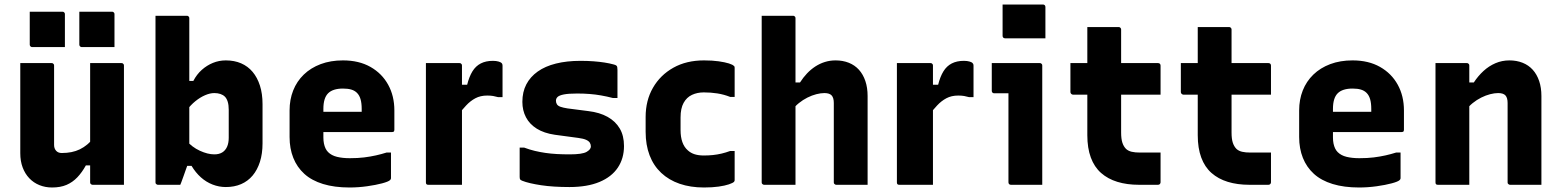

<svg xmlns="http://www.w3.org/2000/svg" viewBox="-20 -820 6920 852"><path d="M209 -540Q213 -540 215 -538.5Q217 -537 218.5 -535Q220 -533 220 -529Q220 -485 220 -438.5Q220 -392 220 -346.5Q220 -301 220 -258Q220 -215 220 -177Q220 -161 229 -151Q238 -141 254 -141Q277 -141 297 -145Q317 -149 334.5 -157.5Q352 -166 368 -179.5Q384 -193 397 -212V-86H361Q344 -55 323 -33Q302 -11 275 0.5Q248 12 211 12Q181 12 155 1.5Q129 -9 110 -29Q91 -49 80.5 -77Q70 -105 70 -140Q70 -185 70 -230Q70 -275 70 -320Q70 -365 70 -410Q70 -442 70 -475Q70 -508 70 -540Q105 -540 140 -540Q175 -540 209 -540ZM519 -540Q523 -540 525 -538.5Q527 -537 528.5 -535Q530 -533 530 -529Q530 -457 530 -385.5Q530 -314 530 -242Q530 -170 530 -98Q530 -80 530 -63Q530 -46 530 -30Q530 -14 530 0Q505 0 481 0Q457 0 434.5 0Q412 0 391 0Q388 0 385.5 -1.5Q383 -3 381.5 -5Q380 -7 380 -11Q380 -99 380 -187.5Q380 -276 380 -364Q380 -452 380 -540Q405 -540 427.5 -540Q450 -540 473 -540Q496 -540 519 -540ZM112 -768Q148 -768 184.5 -768Q221 -768 257 -768Q261 -768 263 -766.5Q265 -765 266.5 -763Q268 -761 268 -757V-611Q232 -611 195.5 -611Q159 -611 123 -611Q120 -611 117.5 -612.5Q115 -614 113.5 -616.5Q112 -619 112 -622ZM332 -768Q368 -768 404.5 -768Q441 -768 477 -768Q481 -768 483 -766.5Q485 -765 486.5 -763Q488 -761 488 -757V-611Q452 -611 415.5 -611Q379 -611 343 -611Q340 -611 337.5 -612.5Q335 -614 333.5 -616.5Q332 -619 332 -622Z M780 0Q769 0 750 0Q731 0 711.5 0Q692 0 681 0Q678 0 675.5 -1.5Q673 -3 671.5 -5Q670 -7 670 -11Q670 -85 670 -159Q670 -233 670 -307Q670 -381 670 -455Q670 -529 670 -603Q670 -640 670 -676.5Q670 -713 670 -750Q688 -750 705 -750Q722 -750 739.5 -750Q757 -750 774 -750Q791 -750 809 -750Q813 -750 815 -748.5Q817 -747 818.5 -745Q820 -743 820 -739Q820 -659 820 -580.5Q820 -502 820 -424.5Q820 -347 820 -268.5Q820 -190 820 -110Q820 -110 816 -98.5Q812 -87 806 -71Q800 -55 794.5 -38.5Q789 -22 784.5 -11Q780 0 780 0ZM786 -84 805 -198Q832 -167 867 -151Q902 -135 931 -135Q952 -135 966 -143.5Q980 -152 987.5 -168.5Q995 -185 995 -209V-333Q995 -354 990.5 -368.5Q986 -383 978 -391Q970 -399 958 -403Q946 -407 931 -407Q912 -407 890 -397.5Q868 -388 847 -371Q826 -354 809 -331V-461H838Q853 -490 875.5 -510Q898 -530 925 -541Q952 -552 982 -552Q1020 -552 1050 -539Q1080 -526 1101 -501Q1122 -476 1133.5 -440Q1145 -404 1145 -358V-184Q1145 -138 1133.5 -102Q1122 -66 1101 -41Q1080 -16 1050 -3Q1020 10 982 10Q952 10 923.5 -1Q895 -12 871.5 -33Q848 -54 830 -84Z M1502 -552Q1573 -552 1624 -523Q1675 -494 1702.5 -444Q1730 -394 1730 -330V-244Q1730 -241 1729 -238.5Q1728 -236 1725.5 -235Q1723 -234 1720 -234H1500Q1483 -234 1465 -234Q1447 -234 1430 -234H1385V-324H1585Q1585 -328 1585 -330.5Q1585 -333 1585 -337Q1585 -362 1580 -379.5Q1575 -397 1564 -408Q1554 -418 1539 -422.5Q1524 -427 1502 -427Q1457 -427 1436 -406Q1415 -385 1415 -337V-210Q1415 -195 1417.5 -183Q1420 -171 1424.5 -161.5Q1429 -152 1436 -145Q1451 -130 1475.5 -124Q1500 -118 1532 -118Q1568 -118 1596 -121.5Q1624 -125 1648.5 -130.5Q1673 -136 1695 -143H1715Q1715 -115 1715 -86.5Q1715 -58 1715 -29Q1715 -27 1714 -25Q1713 -23 1711 -21Q1704 -14 1676 -6.5Q1648 1 1609 6.5Q1570 12 1531 12Q1464 12 1413.5 -3.5Q1363 -19 1330.5 -48.5Q1298 -78 1281.5 -119.5Q1265 -161 1265 -212V-330Q1265 -378 1281 -418.5Q1297 -459 1328 -489Q1359 -519 1403 -535.5Q1447 -552 1502 -552Z M2010 -444H2053Q2062 -480 2076.5 -503.5Q2091 -527 2113.5 -538.5Q2136 -550 2167 -550Q2182 -550 2192 -547Q2202 -544 2205 -541Q2208 -538 2209 -535.5Q2210 -533 2210 -529Q2210 -511 2210 -493.5Q2210 -476 2210 -459Q2210 -442 2210 -424.5Q2210 -407 2210 -389H2190Q2180 -392 2168.5 -394Q2157 -396 2142 -396Q2112 -396 2089.5 -384Q2067 -372 2048.5 -352Q2030 -332 2010 -307ZM2030 0Q2005 0 1980 0Q1955 0 1930.5 0Q1906 0 1881 0Q1878 0 1876 -0.5Q1874 -1 1872.5 -2.5Q1871 -4 1870.5 -6Q1870 -8 1870 -11Q1870 -54 1870 -97Q1870 -140 1870 -183.5Q1870 -227 1870 -270Q1870 -313 1870 -356Q1870 -399 1870 -442Q1870 -469 1870 -494Q1870 -519 1870 -540Q1898 -540 1923.5 -540Q1949 -540 1973 -540Q1997 -540 2019 -540Q2023 -540 2025 -538.5Q2027 -537 2028.5 -535Q2030 -533 2030 -529Q2030 -476 2030 -423Q2030 -370 2030 -317.5Q2030 -265 2030 -212Q2030 -159 2030 -106Q2030 -53 2030 0Z M2508 -135Q2564 -135 2583 -146Q2602 -157 2602 -170Q2602 -179 2597.5 -186.5Q2593 -194 2581 -199.5Q2569 -205 2546 -208L2442 -222Q2394 -229 2362 -249Q2330 -269 2314 -299.5Q2298 -330 2298 -368Q2298 -412 2315.5 -445.5Q2333 -479 2366 -502.5Q2399 -526 2447 -538Q2495 -550 2556 -550Q2587 -550 2613.5 -548Q2640 -546 2662.5 -542.5Q2685 -539 2703 -534Q2711 -532 2714.5 -529.5Q2718 -527 2719 -522.5Q2720 -518 2720 -510Q2720 -486 2720 -450.5Q2720 -415 2720 -385H2700Q2673 -392 2647.5 -396.5Q2622 -401 2596 -403Q2570 -405 2541 -405Q2503 -405 2482.5 -401Q2462 -397 2454.5 -390Q2447 -383 2447 -373Q2447 -364 2451.5 -357Q2456 -350 2467.5 -346Q2479 -342 2498 -339L2591 -327Q2641 -321 2676 -301.5Q2711 -282 2730 -250Q2749 -218 2749 -172Q2749 -117 2721.5 -76Q2694 -35 2640 -12.5Q2586 10 2507 10Q2471 10 2439.5 8Q2408 6 2381.5 2Q2355 -2 2333.5 -7Q2312 -12 2297 -18Q2290 -21 2288 -24Q2286 -27 2286 -36Q2286 -61 2286 -96.5Q2286 -132 2286 -165H2306Q2330 -156 2353 -150.5Q2376 -145 2400 -141.5Q2424 -138 2450.5 -136.5Q2477 -135 2508 -135Z M3104 -552Q3141 -552 3169 -548Q3197 -544 3214.5 -538.5Q3232 -533 3237 -527Q3239 -526 3239.5 -523.5Q3240 -521 3240 -519Q3240 -487 3240 -454.5Q3240 -422 3240 -390H3220Q3192 -401 3163 -405.5Q3134 -410 3103 -410Q3074 -410 3050.5 -399Q3027 -388 3013.5 -363.5Q3000 -339 3000 -299V-243Q3000 -212 3008 -189.5Q3016 -167 3032 -153Q3045 -141 3062.5 -135.5Q3080 -130 3103 -130Q3124 -130 3143.5 -132Q3163 -134 3182 -138.5Q3201 -143 3220 -150H3240Q3240 -118 3240 -85.5Q3240 -53 3240 -21Q3240 -19 3239.5 -17Q3239 -15 3237 -13Q3232 -8 3214.5 -2Q3197 4 3169 8Q3141 12 3104 12Q3044 12 2996 -4.5Q2948 -21 2914 -53Q2880 -85 2862.5 -131Q2845 -177 2845 -235V-301Q2845 -374 2877.5 -430.5Q2910 -487 2968 -519.5Q3026 -552 3104 -552Z M3371 0Q3368 0 3365.5 -1.5Q3363 -3 3361.5 -5Q3360 -7 3360 -11Q3360 -91 3360 -171Q3360 -251 3360 -331.5Q3360 -412 3360 -492Q3360 -572 3360 -652Q3360 -679 3360 -704Q3360 -729 3360 -750Q3388 -750 3411 -750Q3434 -750 3455.5 -750Q3477 -750 3499 -750Q3503 -750 3505 -748.5Q3507 -747 3508.5 -745Q3510 -743 3510 -739Q3510 -647 3510 -554.5Q3510 -462 3510 -369.5Q3510 -277 3510 -184.5Q3510 -92 3510 0Q3485 0 3463 0Q3441 0 3418.5 0Q3396 0 3371 0ZM3493 -328V-454H3530Q3544 -476 3561 -494Q3578 -512 3598 -525Q3618 -538 3640.5 -545Q3663 -552 3688 -552Q3720 -552 3746.5 -541.5Q3773 -531 3791.5 -510.5Q3810 -490 3820 -460.5Q3830 -431 3830 -394Q3830 -346 3830 -297Q3830 -248 3830 -198.5Q3830 -149 3830 -99Q3830 -74 3830 -49.5Q3830 -25 3830 0Q3793 0 3761 0Q3729 0 3691 0Q3688 0 3685.5 -1.5Q3683 -3 3681.5 -5Q3680 -7 3680 -11Q3680 -70 3680 -128.5Q3680 -187 3680 -246Q3680 -305 3680 -363Q3680 -386 3670.5 -396.5Q3661 -407 3638 -407Q3622 -407 3602.5 -402Q3583 -397 3563 -387Q3543 -377 3525 -362.5Q3507 -348 3493 -328Z M4100 -444H4143Q4152 -480 4166.5 -503.5Q4181 -527 4203.5 -538.5Q4226 -550 4257 -550Q4272 -550 4282 -547Q4292 -544 4295 -541Q4298 -538 4299 -535.5Q4300 -533 4300 -529Q4300 -511 4300 -493.5Q4300 -476 4300 -459Q4300 -442 4300 -424.5Q4300 -407 4300 -389H4280Q4270 -392 4258.5 -394Q4247 -396 4232 -396Q4202 -396 4179.5 -384Q4157 -372 4138.5 -352Q4120 -332 4100 -307ZM4120 0Q4095 0 4070 0Q4045 0 4020.5 0Q3996 0 3971 0Q3968 0 3966 -0.5Q3964 -1 3962.5 -2.5Q3961 -4 3960.5 -6Q3960 -8 3960 -11Q3960 -54 3960 -97Q3960 -140 3960 -183.5Q3960 -227 3960 -270Q3960 -313 3960 -356Q3960 -399 3960 -442Q3960 -469 3960 -494Q3960 -519 3960 -540Q3988 -540 4013.5 -540Q4039 -540 4063 -540Q4087 -540 4109 -540Q4113 -540 4115 -538.5Q4117 -537 4118.5 -535Q4120 -533 4120 -529Q4120 -476 4120 -423Q4120 -370 4120 -317.5Q4120 -265 4120 -212Q4120 -159 4120 -106Q4120 -53 4120 0Z M4455 -11Q4455 -35 4455 -74.5Q4455 -114 4455 -161Q4455 -208 4455 -255Q4455 -302 4455 -342Q4455 -382 4455 -406H4450Q4445 -406 4438 -406Q4431 -406 4423 -406Q4415 -406 4407 -406Q4399 -406 4392 -406Q4387 -406 4384 -409Q4381 -412 4381 -417Q4381 -447 4381 -478.5Q4381 -510 4381 -540Q4398 -540 4420.5 -540Q4443 -540 4468.5 -540Q4494 -540 4518 -540Q4542 -540 4562 -540Q4582 -540 4594 -540Q4598 -540 4600 -538.5Q4602 -537 4603.5 -535Q4605 -533 4605 -529Q4605 -483 4605 -427.5Q4605 -372 4605 -314Q4605 -256 4605 -201Q4605 -146 4605 -99Q4605 -83 4605 -66.5Q4605 -50 4605 -33.5Q4605 -17 4605 0Q4568 0 4536 0Q4504 0 4466 0Q4461 0 4458 -3Q4455 -6 4455 -11ZM4429 -800Q4450 -800 4472.5 -800Q4495 -800 4518.5 -800Q4542 -800 4564.5 -800Q4587 -800 4608 -800Q4613 -800 4616 -797Q4619 -794 4619 -789V-650Q4598 -650 4575.5 -650Q4553 -650 4529.5 -650Q4506 -650 4483.5 -650Q4461 -650 4440 -650Q4435 -650 4432 -653Q4429 -656 4429 -661Z M4730 -540H5119Q5124 -540 5127 -537Q5130 -534 5130 -529Q5130 -506 5130 -485.5Q5130 -465 5130 -444Q5130 -423 5130 -400H4741Q4739 -400 4737 -401Q4735 -402 4733.5 -403.5Q4732 -405 4731 -407Q4730 -409 4730 -411Q4730 -434 4730 -455Q4730 -476 4730 -496.5Q4730 -517 4730 -540ZM5130 -143Q5130 -110 5130 -77Q5130 -44 5130 -11Q5130 -7 5127 -3.5Q5124 0 5119 0Q5109 0 5098.5 0Q5088 0 5077 0Q5066 0 5055.5 0Q5045 0 5034 0Q4981 0 4938.5 -13Q4896 -26 4866 -52.5Q4836 -79 4820.5 -121Q4805 -163 4805 -220Q4805 -268 4805 -315.5Q4805 -363 4805 -411Q4805 -459 4805 -506.5Q4805 -554 4805 -602Q4805 -627 4805 -651Q4805 -675 4805 -700Q4840 -700 4875 -700Q4910 -700 4944 -700Q4947 -700 4949.5 -698.5Q4952 -697 4953.5 -694.5Q4955 -692 4955 -689Q4955 -632 4955 -575Q4955 -518 4955 -460.5Q4955 -403 4955 -346Q4955 -289 4955 -232Q4955 -204 4960.5 -187Q4966 -170 4977 -159Q4987 -150 5002 -146.5Q5017 -143 5039 -143Q5053 -143 5066 -143Q5079 -143 5092.5 -143Q5106 -143 5119 -143Z M5220 -540H5609Q5614 -540 5617 -537Q5620 -534 5620 -529Q5620 -506 5620 -485.5Q5620 -465 5620 -444Q5620 -423 5620 -400H5231Q5229 -400 5227 -401Q5225 -402 5223.5 -403.5Q5222 -405 5221 -407Q5220 -409 5220 -411Q5220 -434 5220 -455Q5220 -476 5220 -496.5Q5220 -517 5220 -540ZM5620 -143Q5620 -110 5620 -77Q5620 -44 5620 -11Q5620 -7 5617 -3.5Q5614 0 5609 0Q5599 0 5588.5 0Q5578 0 5567 0Q5556 0 5545.5 0Q5535 0 5524 0Q5471 0 5428.5 -13Q5386 -26 5356 -52.5Q5326 -79 5310.5 -121Q5295 -163 5295 -220Q5295 -268 5295 -315.5Q5295 -363 5295 -411Q5295 -459 5295 -506.5Q5295 -554 5295 -602Q5295 -627 5295 -651Q5295 -675 5295 -700Q5330 -700 5365 -700Q5400 -700 5434 -700Q5437 -700 5439.5 -698.5Q5442 -697 5443.5 -694.5Q5445 -692 5445 -689Q5445 -632 5445 -575Q5445 -518 5445 -460.5Q5445 -403 5445 -346Q5445 -289 5445 -232Q5445 -204 5450.5 -187Q5456 -170 5467 -159Q5477 -150 5492 -146.5Q5507 -143 5529 -143Q5543 -143 5556 -143Q5569 -143 5582.5 -143Q5596 -143 5609 -143Z M5982 -552Q6053 -552 6104 -523Q6155 -494 6182.5 -444Q6210 -394 6210 -330V-244Q6210 -241 6209 -238.5Q6208 -236 6205.5 -235Q6203 -234 6200 -234H5980Q5963 -234 5945 -234Q5927 -234 5910 -234H5865V-324H6065Q6065 -328 6065 -330.5Q6065 -333 6065 -337Q6065 -362 6060 -379.5Q6055 -397 6044 -408Q6034 -418 6019 -422.5Q6004 -427 5982 -427Q5937 -427 5916 -406Q5895 -385 5895 -337V-210Q5895 -195 5897.5 -183Q5900 -171 5904.5 -161.5Q5909 -152 5916 -145Q5931 -130 5955.5 -124Q5980 -118 6012 -118Q6048 -118 6076 -121.5Q6104 -125 6128.5 -130.5Q6153 -136 6175 -143H6195Q6195 -115 6195 -86.5Q6195 -58 6195 -29Q6195 -27 6194 -25Q6193 -23 6191 -21Q6184 -14 6156 -6.5Q6128 1 6089 6.5Q6050 12 6011 12Q5944 12 5893.5 -3.5Q5843 -19 5810.5 -48.5Q5778 -78 5761.5 -119.5Q5745 -161 5745 -212V-330Q5745 -378 5761 -418.5Q5777 -459 5808 -489Q5839 -519 5883 -535.5Q5927 -552 5982 -552Z M6820 0Q6783 0 6751 0Q6719 0 6681 0Q6678 0 6675.5 -1.5Q6673 -3 6671.5 -5Q6670 -7 6670 -11Q6670 -70 6670 -129Q6670 -188 6670 -246.5Q6670 -305 6670 -363Q6670 -386 6660.5 -396.5Q6651 -407 6628 -407Q6612 -407 6592.5 -402Q6573 -397 6553 -387Q6533 -377 6515 -362.5Q6497 -348 6483 -328V-454H6520Q6539 -483 6563 -505Q6587 -527 6616 -539.5Q6645 -552 6678 -552Q6710 -552 6736.5 -541.5Q6763 -531 6781.5 -510.5Q6800 -490 6810 -460.5Q6820 -431 6820 -394Q6820 -346 6820 -297Q6820 -248 6820 -198.5Q6820 -149 6820 -99Q6820 -74 6820 -49.5Q6820 -25 6820 0ZM6500 0Q6475 0 6453 0Q6431 0 6408.5 0Q6386 0 6361 0Q6358 0 6356 -0.5Q6354 -1 6352.5 -2.5Q6351 -4 6350.5 -6Q6350 -8 6350 -11Q6350 -65 6350 -119Q6350 -173 6350 -226.5Q6350 -280 6350 -334Q6350 -388 6350 -442Q6350 -469 6350 -494Q6350 -519 6350 -540Q6378 -540 6401 -540Q6424 -540 6445.5 -540Q6467 -540 6489 -540Q6493 -540 6495 -538.5Q6497 -537 6498.5 -535Q6500 -533 6500 -529Q6500 -441 6500 -353Q6500 -265 6500 -176.5Q6500 -88 6500 0Z"/></svg>

Font: Recursive ExtraBold
Style: Regular
Weight: 800
Version: Version 1.085